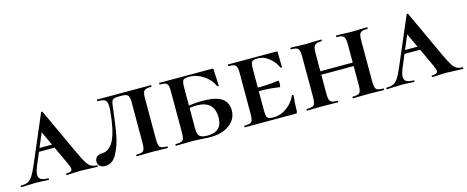

<svg xmlns="http://www.w3.org/2000/svg" viewBox="-44 -929 3360 1381"><g transform="rotate(-15 1636.5 -239.0)"><path d="M180 -239H363L370 -213H165ZM557 0Q536 0 494 -2Q450 -4 432 -4Q415 -4 379 -2Q345 0 331 0Q327 0 327 -6Q327 -12 331 -12Q354 -12 363.5 -17.5Q373 -23 373 -34Q373 -48 356 -84L229 -357L273 -434L142 -123Q124 -81 124 -57Q124 -33 141 -22.5Q158 -12 194 -12Q199 -12 199 -6Q199 0 194 0Q180 0 154 -2Q126 -4 102 -4Q77 -4 43 -2Q13 0 -6 0Q-11 0 -11 -6Q-11 -12 -6 -12Q25 -12 44 -21Q63 -30 79.5 -55Q96 -80 118 -132L268 -483Q270 -487 274 -487Q278 -487 280 -483L440 -137Q465 -83 481.5 -57Q498 -31 515 -21.5Q532 -12 557 -12Q562 -12 562 -6Q562 0 557 0Z M777 -389 774 -365Q762 -256 747.5 -181Q733 -106 701 -48.5Q669 9 616 9Q591 9 576 -3Q561 -15 561 -37Q561 -60 576 -72.5Q591 -85 613 -85Q672 -85 705.5 -153.5Q739 -222 752 -370Q753 -380 753 -396Q753 -433 738 -444.5Q723 -456 681 -456Q679 -456 679 -462Q679 -468 681 -468H1081Q1084 -468 1084 -462Q1084 -456 1081 -456Q1053 -456 1039.5 -450.5Q1026 -445 1021 -431Q1016 -417 1016 -387V-81Q1016 -51 1021 -36.5Q1026 -22 1039 -17Q1052 -12 1081 -12Q1084 -12 1084 -6Q1084 0 1081 0Q1050 0 1033 -1L967 -2L899 -1Q882 0 852 0Q849 0 849 -6Q849 -12 852 -12Q880 -12 893 -17Q906 -22 911 -36.5Q916 -51 916 -81V-385Q916 -424 905 -436.5Q894 -449 859 -449H843Q814 -449 802 -445Q790 -441 785 -429Q780 -417 777 -389Z M1383 -12Q1492 -12 1492 -118Q1492 -242 1361 -242Q1324 -242 1262 -229L1260 -250Q1356 -263 1410 -263Q1508 -263 1552.5 -233Q1597 -203 1597 -142Q1597 -99 1572 -66Q1547 -33 1502.5 -14.5Q1458 4 1401 4Q1374 4 1336 1Q1322 0 1301.5 -1Q1281 -2 1257 -2L1193 -1Q1175 0 1143 0Q1141 0 1141 -6Q1141 -12 1143 -12Q1173 -12 1186.5 -17Q1200 -22 1204.5 -36.5Q1209 -51 1209 -81V-387Q1209 -417 1204.5 -431Q1200 -445 1186.5 -450.5Q1173 -456 1145 -456Q1142 -456 1142 -462Q1142 -468 1145 -468H1538Q1547 -468 1547 -460Q1547 -427 1550 -391L1552 -338Q1552 -336 1546.5 -336Q1541 -336 1540 -338Q1519 -388 1469 -421.5Q1419 -455 1366 -455H1359Q1336 -455 1325.5 -449.5Q1315 -444 1311.5 -430Q1308 -416 1308 -386V-81Q1308 -43 1323 -27.5Q1338 -12 1383 -12Z M1656 -12Q1685 -12 1698 -17Q1711 -22 1716 -36.5Q1721 -51 1721 -81V-387Q1721 -417 1716 -431Q1711 -445 1697.5 -450.5Q1684 -456 1656 -456Q1654 -456 1654 -462Q1654 -468 1656 -468H2014Q2024 -468 2024 -460L2025 -398Q2026 -379 2026 -350Q2026 -347 2020.5 -347Q2015 -347 2014 -350Q1995 -394 1956 -424.5Q1917 -455 1877 -455H1870Q1848 -455 1837.5 -449.5Q1827 -444 1823.5 -430Q1820 -416 1820 -386V-85Q1820 -55 1823.5 -41Q1827 -27 1837.5 -21.5Q1848 -16 1870 -16H1881Q1928 -16 1974 -49.5Q2020 -83 2042 -133Q2044 -136 2049 -136Q2054 -136 2054 -133Q2047 -61 2047 -15Q2047 -7 2044 -3.5Q2041 0 2032 0H1656Q1654 0 1654 -6Q1654 -12 1656 -12ZM1776 -226V-251Q1881 -251 1924.5 -256.5Q1968 -262 1973 -262Q1980 -262 1980 -240Q1980 -230 1978 -222Q1976 -214 1973 -214Q1968 -214 1924.5 -220Q1881 -226 1776 -226Z M2462 -456Q2459 -456 2459 -462Q2459 -468 2462 -468L2510 -467Q2550 -465 2577 -465Q2601 -465 2643 -467L2691 -468Q2694 -468 2694 -462Q2694 -456 2691 -456Q2663 -456 2649.5 -450.5Q2636 -445 2631 -431Q2626 -417 2626 -387V-81Q2626 -51 2631 -36.5Q2636 -22 2649 -17Q2662 -12 2691 -12Q2694 -12 2694 -6Q2694 0 2691 0Q2660 0 2643 -1L2577 -2L2510 -1Q2493 0 2462 0Q2459 0 2459 -6Q2459 -12 2462 -12Q2490 -12 2503 -17Q2516 -22 2521 -36.5Q2526 -51 2526 -81V-385Q2526 -415 2521 -429.5Q2516 -444 2503 -450Q2490 -456 2462 -456ZM2233 -249H2572V-223H2233ZM2122 -456Q2119 -456 2119 -462Q2119 -468 2122 -468L2170 -467Q2210 -465 2235 -465Q2262 -465 2302 -467L2350 -468Q2352 -468 2352 -462Q2352 -456 2350 -456Q2310 -456 2297.5 -442Q2285 -428 2285 -385V-81Q2285 -51 2290 -37Q2295 -23 2308.5 -17.5Q2322 -12 2350 -12Q2352 -12 2352 -6Q2352 0 2350 0Q2319 0 2302 -1L2235 -2L2170 -1Q2152 0 2120 0Q2118 0 2118 -6Q2118 -12 2120 -12Q2149 -12 2162.5 -17Q2176 -22 2181 -36.5Q2186 -51 2186 -81V-387Q2186 -417 2181 -431Q2176 -445 2162.5 -450.5Q2149 -456 2122 -456Z M2902 -239H3085L3092 -213H2887ZM3279 0Q3258 0 3216 -2Q3172 -4 3154 -4Q3137 -4 3101 -2Q3067 0 3053 0Q3049 0 3049 -6Q3049 -12 3053 -12Q3076 -12 3085.5 -17.5Q3095 -23 3095 -34Q3095 -48 3078 -84L2951 -357L2995 -434L2864 -123Q2846 -81 2846 -57Q2846 -33 2863 -22.5Q2880 -12 2916 -12Q2921 -12 2921 -6Q2921 0 2916 0Q2902 0 2876 -2Q2848 -4 2824 -4Q2799 -4 2765 -2Q2735 0 2716 0Q2711 0 2711 -6Q2711 -12 2716 -12Q2747 -12 2766 -21Q2785 -30 2801.5 -55Q2818 -80 2840 -132L2990 -483Q2992 -487 2996 -487Q3000 -487 3002 -483L3162 -137Q3187 -83 3203.5 -57Q3220 -31 3237 -21.5Q3254 -12 3279 -12Q3284 -12 3284 -6Q3284 0 3279 0Z"/></g></svg>

Font: Cormorant SC
Style: Bold
Weight: 700
Designer: Christian Thalmann (Catharsis Fonts)
Foundry: Catharsis Fonts
Version: Version 4.000